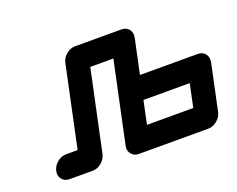

<svg xmlns="http://www.w3.org/2000/svg" viewBox="-112 -907 1365 1106"><g transform="rotate(-20 570.0 -354.0)"><path d="M951.7 -141.6 981.4 -283.2H697.8L668 -141.6ZM283.7 0H141.6Q112.3 0 96.2 -21Q84 -35.6 84 -55.2Q84 -62.5 85.9 -70.8Q92.3 -100.1 117.4 -120.8Q142.6 -141.6 171.9 -141.6H242.7L348.1 -637.7Q354 -667 379.2 -687.7Q404.3 -708.5 434.1 -708.5H717.3Q746.6 -708.5 763.2 -688Q774.9 -672.4 774.9 -652.8Q774.9 -645.5 773.4 -637.7L728 -425.3H1082.5Q1111.8 -425.3 1127.9 -404.8Q1139.6 -389.6 1139.6 -368.7Q1139.6 -361.8 1138.2 -354L1078.1 -70.8Q1071.8 -41.5 1046.6 -20.8Q1021.5 0 992.2 0H566.9Q537.6 0 521.5 -21Q509.3 -35.6 509.3 -55.2Q509.3 -62.5 511.2 -70.8L616.7 -566.9H475.1L369.6 -70.8Q362.3 -40.5 337.6 -20.3Q313 0 283.7 0Z"/></g></svg>

Font: Robtronika
Style: Italic
Weight: 400
Italic angle: -12°
Designer: GGBot
Version: 1.00